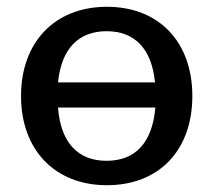

<svg xmlns="http://www.w3.org/2000/svg" viewBox="-20 -533 636 566"><path d="M438 -216C429 -112 379 -59 294 -59C210 -59 159 -112 151 -216ZM151 -290C161 -390 212 -441 294 -441C377 -441 427 -390 437 -290ZM42 -250C42 -91 142 13 295 13C449 13 547 -90 547 -250C547 -409 449 -513 295 -513C142 -513 42 -409 42 -250Z"/></svg>

Font: Perun Medium
Style: Regular
Weight: 500
Foundry: Copyright (c) Stefan Peev, Context Ltd, 2016
Version: Version 1.089